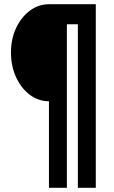

<svg xmlns="http://www.w3.org/2000/svg" viewBox="-20 -750 540 910"><path d="M212 -270Q162 -270 121 -301Q80 -332 56 -384.5Q32 -437 32 -501Q32 -565 56 -616.5Q80 -668 121 -699Q162 -730 212 -730H434V140H349V-635H297V140H212Z"/></svg>

Font: M PLUS 1 Code Medium
Style: Regular
Weight: 500
Designer: Coji Morishita
Foundry: UNDERFOREST DESIGN
Version: Version 1.002